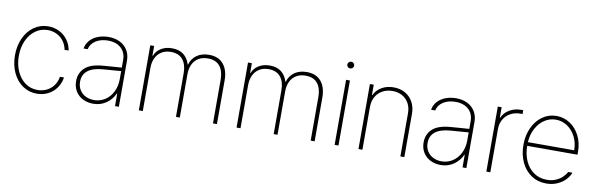

<svg xmlns="http://www.w3.org/2000/svg" viewBox="-48 -1106 4783 1542"><g transform="rotate(10 2344.0 -335.0)"><path d="M49.8 -263.7Q49.8 -340.8 78.6 -403.6Q107.4 -466.3 158.7 -502.2Q210 -538.1 274.4 -538.1Q322.8 -538.1 364 -517.6Q405.3 -497.1 432.6 -460Q460 -422.9 467.8 -375H434.6Q427.7 -413.6 405.5 -443.8Q383.3 -474.1 349.4 -491Q315.4 -507.8 275.4 -507.8Q220.2 -507.8 176 -476.3Q131.8 -444.8 106.4 -389.2Q81.1 -333.5 81.1 -263.7Q81.1 -195.3 105.7 -139.4Q130.4 -83.5 174.6 -51.5Q218.8 -19.5 275.4 -19.5Q315.9 -19.5 350.1 -36.1Q384.3 -52.7 406.7 -83.5Q429.2 -114.3 435.5 -155.3H468.8Q460.9 -106 434.1 -68.4Q407.2 -30.8 366 -10Q324.7 10.7 275.4 10.7Q210 10.7 158.7 -24.9Q107.4 -60.5 78.6 -123Q49.8 -185.5 49.8 -263.7Z M757.8 -302.7Q794.4 -305.7 838.1 -308.8Q881.8 -312 912.1 -314V-377.9Q912.1 -417 894.3 -446.8Q876.5 -476.6 843.5 -492.7Q810.5 -508.8 766.6 -508.8Q709 -508.8 667.7 -483.2Q626.5 -457.5 616.2 -412.1H583Q589.4 -450.7 615 -479.2Q640.6 -507.8 680.2 -522.9Q719.7 -538.1 766.6 -538.1Q817.4 -538.1 857.4 -518.8Q897.5 -499.5 920.4 -462.6Q943.4 -425.8 943.4 -376V0H912.1V-102.5H909.2Q885.7 -50.8 839.8 -19.5Q793.9 11.7 734.4 11.7Q689.5 11.7 651.6 -6.8Q613.8 -25.4 591.6 -60.8Q569.3 -96.2 569.3 -144.5Q569.3 -209.5 614 -252Q658.7 -294.4 757.8 -302.7ZM736.3 -18.6Q785.6 -18.6 825.9 -44.4Q866.2 -70.3 889.2 -116.5Q912.1 -162.6 912.1 -220.7V-285.6L869.1 -282.2Q781.7 -274.9 766.6 -274.4Q601.6 -261.7 601.6 -144.5Q601.6 -106.9 619.1 -78.4Q636.7 -49.8 667.5 -34.2Q698.2 -18.6 736.3 -18.6Z M1106.4 -530.3H1137.7V-451.2H1141.6Q1156.2 -490.7 1194.1 -513.9Q1231.9 -537.1 1284.2 -537.1Q1341.3 -537.1 1377.4 -509.3Q1413.6 -481.4 1428.7 -430.7H1431.6Q1445.8 -480.5 1486.1 -508.8Q1526.4 -537.1 1585.9 -537.1Q1662.6 -537.1 1702.9 -488.5Q1743.2 -439.9 1743.2 -356.4V0H1710.9V-355.5Q1710.9 -426.8 1678.5 -466.8Q1646 -506.8 1581.1 -506.8Q1536.6 -506.8 1504.9 -487.5Q1473.1 -468.3 1456.8 -433.8Q1440.4 -399.4 1440.4 -354.5V0H1409.2V-357.4Q1409.2 -426.8 1376.5 -466.8Q1343.8 -506.8 1279.3 -506.8Q1235.8 -506.8 1204.1 -487.3Q1172.4 -467.8 1155.5 -432.6Q1138.7 -397.5 1138.7 -352.5V0H1106.4Z M1903.3 -530.3H1934.6V-451.2H1938.5Q1953.1 -490.7 1991 -513.9Q2028.8 -537.1 2081.1 -537.1Q2138.2 -537.1 2174.3 -509.3Q2210.4 -481.4 2225.6 -430.7H2228.5Q2242.7 -480.5 2283 -508.8Q2323.2 -537.1 2382.8 -537.1Q2459.5 -537.1 2499.8 -488.5Q2540 -439.9 2540 -356.4V0H2507.8V-355.5Q2507.8 -426.8 2475.3 -466.8Q2442.9 -506.8 2377.9 -506.8Q2333.5 -506.8 2301.8 -487.5Q2270 -468.3 2253.7 -433.8Q2237.3 -399.4 2237.3 -354.5V0H2206.1V-357.4Q2206.1 -426.8 2173.3 -466.8Q2140.6 -506.8 2076.2 -506.8Q2032.7 -506.8 2001 -487.3Q1969.2 -467.8 1952.4 -432.6Q1935.5 -397.5 1935.5 -352.5V0H1903.3Z M2703.1 -530.3H2734.4V0H2703.1ZM2691.4 -653.3Q2691.4 -664.6 2699.7 -672.6Q2708 -680.7 2718.8 -680.7Q2730.5 -680.7 2738.8 -672.6Q2747.1 -664.6 2747.1 -653.3Q2747.1 -641.6 2738.8 -633.8Q2730.5 -626 2718.8 -626Q2707.5 -626 2699.5 -633.8Q2691.4 -641.6 2691.4 -653.3Z M2929.7 0H2897.5V-530.3H2928.7V-446.3H2932.6Q2951.2 -487.8 2993.4 -512.5Q3035.6 -537.1 3090.8 -537.1Q3143.6 -537.1 3184.6 -514.2Q3225.6 -491.2 3248.5 -449.5Q3271.5 -407.7 3271.5 -353.5V0H3239.3V-352.5Q3239.3 -397.9 3220.2 -433.1Q3201.2 -468.3 3166.5 -487.5Q3131.8 -506.8 3086.9 -506.8Q3041.5 -506.8 3005.6 -487.1Q2969.7 -467.3 2949.7 -431.9Q2929.7 -396.5 2929.7 -350.6Z M3591.8 -302.7Q3628.4 -305.7 3672.1 -308.8Q3715.8 -312 3746.1 -314V-377.9Q3746.1 -417 3728.3 -446.8Q3710.4 -476.6 3677.5 -492.7Q3644.5 -508.8 3600.6 -508.8Q3543 -508.8 3501.7 -483.2Q3460.4 -457.5 3450.2 -412.1H3417Q3423.3 -450.7 3449 -479.2Q3474.6 -507.8 3514.2 -522.9Q3553.7 -538.1 3600.6 -538.1Q3651.4 -538.1 3691.4 -518.8Q3731.4 -499.5 3754.4 -462.6Q3777.3 -425.8 3777.3 -376V0H3746.1V-102.5H3743.2Q3719.7 -50.8 3673.8 -19.5Q3627.9 11.7 3568.4 11.7Q3523.4 11.7 3485.6 -6.8Q3447.8 -25.4 3425.5 -60.8Q3403.3 -96.2 3403.3 -144.5Q3403.3 -209.5 3448 -252Q3492.7 -294.4 3591.8 -302.7ZM3570.3 -18.6Q3619.6 -18.6 3659.9 -44.4Q3700.2 -70.3 3723.1 -116.5Q3746.1 -162.6 3746.1 -220.7V-285.6L3703.1 -282.2Q3615.7 -274.9 3600.6 -274.4Q3435.5 -261.7 3435.5 -144.5Q3435.5 -106.9 3453.1 -78.4Q3470.7 -49.8 3501.5 -34.2Q3532.2 -18.6 3570.3 -18.6Z M3940.4 -530.3H3971.7V-446.3H3975.6Q3993.2 -487.8 4035.2 -512.5Q4077.1 -537.1 4130.9 -537.1H4146.5V-505.9H4129.9Q4084.5 -505.9 4048.6 -486.3Q4012.7 -466.8 3992.7 -431.9Q3972.7 -397 3972.7 -352.5V0H3940.4Z M4196.3 -263.7Q4196.3 -341.3 4225.3 -404.1Q4254.4 -466.8 4305.2 -502.4Q4356 -538.1 4418.9 -538.1Q4479 -538.1 4529.1 -505.4Q4579.1 -472.7 4608.4 -414.8Q4637.7 -356.9 4637.7 -285.2V-260.7H4227.5Q4228 -192.9 4252.4 -137.9Q4276.9 -83 4322.5 -51.3Q4368.2 -19.5 4429.7 -19.5Q4472.2 -19.5 4504.6 -34.4Q4537.1 -49.3 4557.6 -70.1Q4578.1 -90.8 4588.9 -111.3H4623Q4611.8 -80.6 4585.4 -52.7Q4559.1 -24.9 4519 -7.1Q4479 10.7 4429.7 10.7Q4360.4 10.7 4307.4 -24.9Q4254.4 -60.5 4225.3 -123Q4196.3 -185.5 4196.3 -263.7ZM4605.5 -291Q4605.5 -350.6 4580.6 -400.4Q4555.7 -450.2 4512.9 -479Q4470.2 -507.8 4418.9 -507.8Q4368.2 -507.8 4325.9 -479.5Q4283.7 -451.2 4257.6 -401.6Q4231.4 -352.1 4228 -291Z"/></g></svg>

Font: Pretendard Thin
Style: Regular
Weight: 100
Designer: Base glyphs from Inter by Rasmus Andersson; Hangeul glyphs from Noto Sans CJK(Source Han Sans) by Jang Soo-young and Kan
Foundry: Kil Hyung-jin
Version: Version 1.309